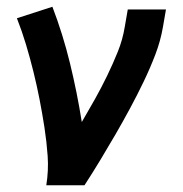

<svg xmlns="http://www.w3.org/2000/svg" viewBox="-20 -548 540 568"><path d="M117 0Q124 -44 121 -86.5Q118 -129 111.5 -171Q105 -213 97 -254Q89 -295 79 -335.5Q69 -376 57 -416Q45 -456 30 -494L135 -528Q166 -447 187 -361Q208 -275 222 -187Q242 -221 261 -255Q280 -289 297 -324Q314 -359 328.5 -395Q343 -431 349 -468L358 -520H471L462 -468Q455 -427 439.5 -386.5Q424 -346 405 -306.5Q386 -267 365 -228Q344 -189 322 -151Q300 -113 277 -75Q254 -37 230 0Z"/></svg>

Font: Iosevka Term Curly Oblique
Style: Bold
Weight: 700
Italic angle: -9°
Designer: Belleve Invis
Foundry: Belleve Invis
Version: Version 32.3.0